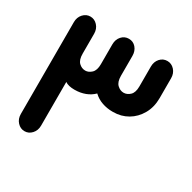

<svg xmlns="http://www.w3.org/2000/svg" viewBox="-143 -774 919 920"><g transform="rotate(30 316.0 -314.0)"><path d="M316 -328Q297 -309 270.5 -299Q244 -289 213 -289H210Q196 -289 182.5 -292Q169 -295 160 -302V-60Q160 -33 143.5 -15Q127 3 104 3Q81 3 64.5 -15Q48 -33 48 -60V-568Q48 -595 64.5 -613Q81 -631 104 -631Q127 -631 143.5 -613Q160 -595 160 -568V-458Q160 -424 175.5 -409Q191 -394 211 -394Q229 -394 245 -409Q261 -424 261 -458V-568Q261 -595 277 -613Q293 -631 317 -631Q341 -631 356.5 -613Q372 -595 372 -568V-458Q372 -424 388 -409Q404 -394 423 -394Q442 -394 458 -409Q474 -424 474 -458V-568Q474 -595 490 -613Q506 -631 530 -631Q553 -631 569.5 -613Q586 -595 586 -568V-458Q586 -408 564 -369.5Q542 -331 506 -310Q470 -289 426 -289H422Q392 -289 364.5 -298.5Q337 -308 316 -328Z"/></g></svg>

Font: Beiruti
Style: Bold
Weight: 700
Designer: Arlette Boutros
Foundry: Boutros
Version: Version 1.41